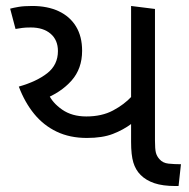

<svg xmlns="http://www.w3.org/2000/svg" viewBox="-20 -623 634 643"><path d="M271 -161Q214 -161 170 -182Q126 -203 94.5 -241.5Q63 -280 43 -333Q103 -350 138.5 -378Q174 -406 174 -452Q174 -489 149.5 -510Q125 -531 83 -531Q65 -531 54.5 -529.5Q44 -528 32 -526L14 -594Q25 -597 42.5 -600Q60 -603 88 -603Q139 -603 176.5 -585.5Q214 -568 234.5 -534.5Q255 -501 255 -453Q255 -393 219.5 -353Q184 -313 125 -290L142 -309Q155 -279 188 -256Q221 -233 269 -233Q321 -233 358.5 -253Q396 -273 421 -300V-209Q393 -188 358 -174.5Q323 -161 271 -161ZM568 0Q525 0 497 -9.5Q469 -19 451 -37Q434 -54 426.5 -79Q419 -104 419 -148V-603L499 -593V-152Q499 -124 502 -112Q505 -100 514 -90Q525 -77 544.5 -75Q564 -73 586 -73L578 0Z"/></svg>

Font: uguzrati85
Style: Book
Weight: 400
Designer: Jelle Bosma - Monotype Design Team, Universal Thirst
Foundry: Monotype Imaging Inc.
Version: Version 2.106